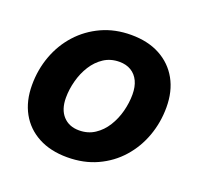

<svg xmlns="http://www.w3.org/2000/svg" viewBox="-101 -643 789 764"><g transform="rotate(20 293.5 -260.5)"><path d="M256.3 11.7Q185.5 11.7 134 -15.9Q82.5 -43.5 54.9 -93.5Q27.3 -143.6 27.3 -210.9Q27.3 -276.4 48.8 -334.7Q70.3 -393.1 110.6 -437.5Q150.9 -481.9 206.8 -507.6Q262.7 -533.2 331.1 -533.2Q402.3 -533.2 453.6 -505.4Q504.9 -477.5 532.7 -427.5Q560.5 -377.4 560.5 -309.6Q560.5 -246.1 539.6 -188Q518.6 -129.9 478.8 -85Q439 -40 382.8 -14.2Q326.7 11.7 256.3 11.7ZM264.2 -105Q301.8 -105 330.3 -123.8Q358.9 -142.6 377.9 -173.1Q397 -203.6 406.5 -240Q416 -276.4 416 -311.5Q416 -344.7 404.8 -368.2Q393.6 -391.6 372.8 -404.1Q352.1 -416.5 323.7 -416.5Q286.1 -416.5 257.8 -397.9Q229.5 -379.4 210.2 -348.9Q190.9 -318.4 181.2 -281.7Q171.4 -245.1 171.4 -209.5Q171.4 -160.2 196.5 -132.6Q221.7 -105 264.2 -105Z"/></g></svg>

Font: Inter 28pt
Style: Bold Italic
Weight: 700
Italic angle: -9.3988°
Designer: Rasmus Andersson
Foundry: rsms
Version: Version 4.001;git-66647c0bb